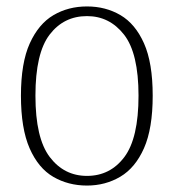

<svg xmlns="http://www.w3.org/2000/svg" viewBox="-20 -566 540 596"><path d="M250 10Q192 10 145.5 -17Q99 -44 72 -105.5Q45 -167 45 -269Q45 -371 72.5 -431.5Q100 -492 146 -519Q192 -546 250 -546Q308 -546 354 -519Q400 -492 427 -431.5Q454 -371 454 -269Q454 -167 427 -106Q400 -45 353.5 -17.5Q307 10 250 10ZM250 -20Q322 -20 366 -78.5Q410 -137 410 -269Q410 -401 365 -458.5Q320 -516 250 -516Q178 -516 134 -458.5Q90 -401 90 -269Q90 -137 134.5 -78.5Q179 -20 250 -20Z"/></svg>

Font: Noto Serif SemiCondensed ExtraLight
Style: Regular
Weight: 200
Width: 4
Designer: Monotype Design Team
Foundry: Monotype Imaging Inc.
Version: Version 2.014